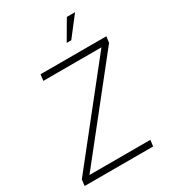

<svg xmlns="http://www.w3.org/2000/svg" viewBox="-218 -1023 1004 1131"><g transform="rotate(-30 284.0 -457.5)"><path d="M423 -915H479L377 -783H346ZM73 -42H487L482 0H16L21 -42L510 -658H115L120 -700H568L562 -658Z"/></g></svg>

Font: Haskoy ExtraLight
Style: Italic
Weight: 200
Designer: Ertekin Erdin
Foundry: Ertekin Erdin
Version: Version 2.000; ttfautohint (v1.8.4.7-5d5b)